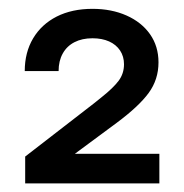

<svg xmlns="http://www.w3.org/2000/svg" viewBox="-20 -850 425 443"><path d="M38.1 -488.8 197.8 -612.3 214.8 -626Q241.2 -647 253.7 -663.6Q266.1 -680.2 266.1 -701.7Q266.1 -719.7 257.1 -733.4Q248 -747.1 231.7 -754.4Q215.3 -761.7 193.4 -761.7Q169.4 -761.7 151.9 -752.7Q134.3 -743.7 124.8 -726.6Q115.2 -709.5 115.2 -686H37.1Q37.1 -729 56.4 -761.5Q75.7 -793.9 110.8 -811.8Q146 -829.6 193.4 -829.6Q237.3 -829.6 272 -814.2Q306.6 -798.8 326.2 -771Q345.7 -743.2 345.7 -706.1Q345.7 -666.5 323 -635.5Q300.3 -604.5 249 -566.4L153.3 -495.6V-495.1H347.7V-426.8H38.1Z"/></svg>

Font: Intratopia Thin
Style: Regular
Weight: 100
Designer: Rasmus Andersson
Foundry: rsms
Version: Version 3.000;Glyphs 3.2.3 (3260)